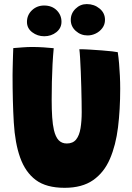

<svg xmlns="http://www.w3.org/2000/svg" viewBox="-20 -905 646 940"><path d="M296.5 14.5Q206.5 14.5 155.2 -23.8Q104 -62 78.5 -134Q53.5 -204 47.5 -305.5Q41.5 -407 41.5 -536.5Q41.5 -552.5 42 -569Q42.5 -585.5 42.8 -602.5Q43 -619.5 43.8 -636.5Q44.5 -653.5 45 -669.5Q68.5 -671.5 92 -673.2Q115.5 -675 137 -675Q164.5 -675 192.5 -673.2Q220.5 -671.5 243 -669Q239.5 -632.5 237.2 -590.2Q235 -548 234 -503.8Q233 -459.5 233 -416.5Q233 -368 235.5 -331Q238 -294 244 -268.5Q252 -234.5 267.2 -218.5Q282.5 -202.5 307 -202.5Q337 -202.5 352.8 -222.2Q368.5 -242 374.2 -276.8Q380 -311.5 380 -356Q380 -375.5 379.5 -407.8Q379 -440 378 -478.2Q377 -516.5 375.5 -553.8Q374 -591 372.2 -620.2Q370.5 -649.5 368.5 -664Q391 -664 420.5 -662.2Q450 -660.5 479 -658.2Q508 -656 529.5 -653.5Q551 -651 556.5 -649.5Q560.5 -623.5 563 -594Q565.5 -564.5 567 -533.2Q568.5 -502 568.5 -470Q568.5 -369.5 557.8 -281.8Q547 -194 518.2 -127.2Q489.5 -60.5 435.8 -23Q382 14.5 296.5 14.5ZM196.5 -727.5Q163.5 -727.5 137.8 -747Q112 -766.5 112 -797.5Q112 -831.5 136.5 -854.8Q161 -878 196 -878Q234 -878 257.5 -854.8Q281 -831.5 281 -798.5Q281 -767.5 256 -747.5Q231 -727.5 196.5 -727.5ZM409 -731.5Q375.5 -731.5 351 -753.5Q326.5 -775.5 326.5 -807.5Q326.5 -839.5 349.8 -862.2Q373 -885 405 -885Q441 -885 467.5 -863.2Q494 -841.5 494 -808Q494 -785 481.2 -767.8Q468.5 -750.5 449 -741Q429.5 -731.5 409 -731.5Z"/></svg>

Font: Grandstander Thin ExtraBold
Style: Regular
Weight: 800
Version: Version 1.200